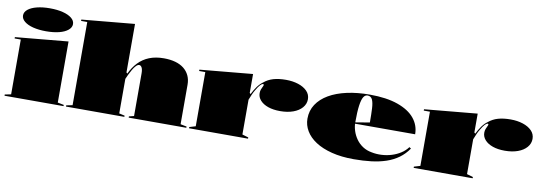

<svg xmlns="http://www.w3.org/2000/svg" viewBox="-58 -1134 4334 1532"><g transform="rotate(10 2109.5 -367.5)"><path d="M246 -564Q187 -564 141.5 -575.5Q96 -587 70 -608.5Q44 -630 44 -657Q44 -685 70 -706Q96 -727 141.5 -738.5Q187 -750 246 -750Q306 -750 351.5 -738.5Q397 -727 423 -706Q449 -685 449 -657Q449 -630 423 -608.5Q397 -587 351.5 -575.5Q306 -564 246 -564ZM10 0V-10L60 -20V-464H10V-475L438 -515V-20L488 -10V0Z M1483 -10V0H1016V-10L1056 -20V-365Q1056 -397 1047.5 -412.5Q1039 -428 1026 -428Q1014 -428 1000.5 -414Q987 -400 975 -379Q963 -358 952.5 -336.5Q942 -315 936 -300V-20L981 -10V0H508V-10L558 -20V-694H508V-705L936 -745V-352L944 -344Q969 -397 1005.5 -435.5Q1042 -474 1093 -494.5Q1144 -515 1211 -515Q1263 -515 1304 -503.5Q1345 -492 1373.5 -469.5Q1402 -447 1417.5 -414.5Q1433 -382 1433 -340V-20Z M1505 0V-10L1555 -25V-464H1505V-475L1933 -515V-362L1941 -354Q1959 -390 1979 -417.5Q1999 -445 2023 -462Q2056 -490 2099 -502.5Q2142 -515 2201 -515Q2255 -515 2300 -500.5Q2345 -486 2372 -458.5Q2399 -431 2399 -392Q2399 -354 2373 -324Q2347 -294 2301.5 -277.5Q2256 -261 2196 -261Q2140 -261 2098.5 -275.5Q2057 -290 2034 -316Q2011 -342 2011 -374Q2011 -391 2016 -404.5Q2021 -418 2026.5 -428Q2032 -438 2032 -444Q2032 -450 2026 -450Q2017 -450 2003.5 -436Q1990 -422 1972 -391Q1962 -375 1952 -353Q1942 -331 1933 -307V-25L1983 -10V0Z M2879 -515Q3016 -515 3107.5 -482.5Q3199 -450 3244.5 -394Q3290 -338 3290 -266H2799V-276L2918 -296Q2918 -364 2915.5 -410.5Q2913 -457 2901.5 -481Q2890 -505 2863 -505Q2843 -505 2830 -484Q2817 -463 2810 -413.5Q2803 -364 2803 -276Q2803 -243 2814 -208.5Q2825 -174 2846.5 -143.5Q2868 -113 2900 -92Q2932 -71 2973 -64Q3011 -56 3053 -58Q3095 -60 3134.5 -72Q3174 -84 3207.5 -105.5Q3241 -127 3263 -157L3277 -148Q3245 -101 3201.5 -69.5Q3158 -38 3103.5 -19.5Q3049 -1 2983.5 7Q2918 15 2841 15Q2741 15 2662.5 -5Q2584 -25 2530.5 -60Q2477 -95 2449.5 -141.5Q2422 -188 2422 -240Q2422 -305 2455.5 -356Q2489 -407 2550 -442.5Q2611 -478 2695 -496.5Q2779 -515 2879 -515Z M3325 0V-10L3375 -25V-464H3325V-475L3753 -515V-362L3761 -354Q3779 -390 3799 -417.5Q3819 -445 3843 -462Q3876 -490 3919 -502.5Q3962 -515 4021 -515Q4075 -515 4120 -500.5Q4165 -486 4192 -458.5Q4219 -431 4219 -392Q4219 -354 4193 -324Q4167 -294 4121.5 -277.5Q4076 -261 4016 -261Q3960 -261 3918.5 -275.5Q3877 -290 3854 -316Q3831 -342 3831 -374Q3831 -391 3836 -404.5Q3841 -418 3846.5 -428Q3852 -438 3852 -444Q3852 -450 3846 -450Q3837 -450 3823.5 -436Q3810 -422 3792 -391Q3782 -375 3772 -353Q3762 -331 3753 -307V-25L3803 -10V0Z"/></g></svg>

Font: Kalnia SemiExpanded
Style: Bold
Weight: 700
Width: 6
Designer: Frida Medrano
Foundry: Frida Medrano
Version: Version 1.105